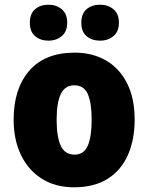

<svg xmlns="http://www.w3.org/2000/svg" viewBox="-20 -787 633 817"><path d="M553 -278Q553 -193 524.5 -128Q496 -63 438.5 -26.5Q381 10 295 10Q216 10 158 -26.5Q100 -63 69 -128Q38 -193 38 -278Q38 -409 104.5 -486Q171 -563 298 -563Q373 -563 430.5 -530Q488 -497 520.5 -433Q553 -369 553 -278ZM221 -277Q221 -205 238.5 -167Q256 -129 297 -129Q337 -129 353.5 -167Q370 -205 370 -278Q370 -350 353.5 -387Q337 -424 296 -424Q257 -424 239 -387.5Q221 -351 221 -277ZM107 -690Q107 -729 129.5 -748Q152 -767 186 -767Q220 -767 243 -747.5Q266 -728 266 -690Q266 -653 243 -633.5Q220 -614 186 -614Q152 -614 129.5 -633Q107 -652 107 -690ZM326 -690Q326 -729 348.5 -748Q371 -767 406 -767Q440 -767 463 -747.5Q486 -728 486 -690Q486 -653 463 -633.5Q440 -614 406 -614Q371 -614 348.5 -633Q326 -652 326 -690Z"/></svg>

Font: Noto Sans Myanmar UI SemiCondensed Black
Style: Regular
Weight: 900
Width: 4
Designer: Monotype Design Team
Foundry: Monotype Imaging Inc.
Version: Version 2.103; ttfautohint (v1.8.4.7-5d5b)